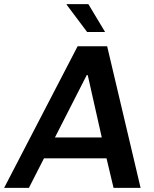

<svg xmlns="http://www.w3.org/2000/svg" viewBox="-61 -910 748 930"><path d="M-41 0 315 -686H458L620 0H489L455 -143H152L79 0ZM205 -244H432L364 -546H359ZM361 -755 262 -887V-890H367L448 -755Z"/></svg>

Font: Chivo Medium
Style: Italic
Weight: 500
Italic angle: -8.05°
Designer: Hector Gatti
Foundry: Omnibus-Type
Version: Version 2.002